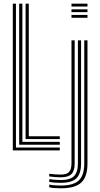

<svg xmlns="http://www.w3.org/2000/svg" viewBox="-20 -820 548 1047"><path d="M49.8 0V-800H67V-15.5H306V0ZM84.5 -30.8V-800H102V-46.2H306V-30.8ZM119.5 -61.5V-800H137V-77H306V-61.5ZM369.8 -784.5V-800H457V-784.5ZM369.8 -723V-738.5H457V-723ZM369.8 -753.8V-769.2H457V-753.8ZM311.8 206.8Q292 206.8 275 205.4Q258 204 248.5 201.2V186.5Q260.5 189 277 190.4Q293.5 191.8 311.8 191.8Q380.2 191.8 409.9 163.8Q439.5 135.8 439.5 71.2V-600H457V71.2Q457 143.8 423.4 175.2Q389.8 206.8 311.8 206.8ZM311.8 177Q296.5 177 279.4 175.8Q262.2 174.5 248.5 171.8V157.2Q263.2 159.2 280 160.5Q296.8 161.8 311.8 161.8Q361.8 161.8 383.2 140.8Q404.8 119.8 404.8 71.2V-600H422V71.2Q422 127.8 396.5 152.4Q371 177 311.8 177ZM311.8 146.8Q298.2 146.8 281.5 145.6Q264.8 144.5 248.5 142.2V127.8Q266 129.8 282.2 130.9Q298.5 132 311.8 132Q343 132 356.4 117.9Q369.8 103.8 369.8 71.2V-600H387.2V71.2Q387.2 111.8 369.8 129.2Q352.2 146.8 311.8 146.8Z"/></svg>

Font: Big Shoulders Inline Display Thin SemiBold
Style: Regular
Weight: 600
Version: Version 2.002